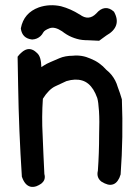

<svg xmlns="http://www.w3.org/2000/svg" viewBox="-20 -707 540 750"><path d="M131.8 -678.2Q173.3 -692.4 218.3 -682.6Q256.3 -672.4 291 -650.4H291.5Q326.2 -624 356 -654.3Q372.1 -673.3 389.9 -675.3Q407.7 -677.2 424.8 -661.6L425.3 -661.1L425.8 -660.2Q441.4 -631.8 433.6 -608.6Q425.8 -585.4 395.5 -568.4Q388.2 -563 381.6 -558.3Q375 -553.7 368.7 -548.8L367.2 -547.9H364.7Q343.8 -548.8 324.2 -549.8Q312.5 -549.8 301.5 -551Q290.5 -552.2 280.3 -555.2Q270 -558.1 260 -562.3Q250 -566.4 240.5 -572.3Q231 -578.1 222.2 -585Q193.4 -604 173.8 -596.7Q153.3 -588.9 148.9 -580.1Q144.5 -571.8 138.2 -565.9Q131.8 -560.1 123.8 -556.6Q115.7 -553.2 106 -552.7H105.5H105Q66.9 -557.1 61.5 -594.7V-595.7V-596.7Q72.8 -656.7 131.8 -678.2ZM62.5 -500.5Q93.8 -530.3 124 -500.5Q132.8 -493.2 137 -479.2Q141.1 -465.3 141.6 -444.8Q146.5 -447.8 151.4 -451.2Q156.7 -454.6 163.1 -458Q169.4 -461.4 176.8 -464.4Q190.9 -470.2 211.9 -479.5Q223.1 -484.4 236.3 -486.8Q249.5 -489.3 264.2 -489.3Q299.8 -493.2 333.5 -478Q369.6 -463.9 395.5 -434.1Q406.7 -425.3 415.3 -414.8Q423.8 -404.3 429.9 -392.6Q436 -380.9 439.9 -367.2Q444.8 -355 448.5 -343.3Q452.1 -331.5 456.1 -318.8V-318.4V-317.4Q461.9 -172.9 451.2 -25.9V-25.4L450.7 -24.4Q446.8 -10.7 440.4 -2Q433.1 8.8 422.9 12.7Q412.6 16.6 400.9 13.7Q389.2 10.7 375.5 2L375 1.5Q356 -14.2 362.3 -40Q367.2 -108.9 367.2 -179.7Q369.1 -236.3 366.7 -272.9Q364.3 -309.6 359.9 -324.2Q353 -343.3 344.5 -356.9Q335.9 -370.6 325 -379.6Q314 -388.7 300.8 -392.6Q287.6 -396.5 272.5 -396Q257.3 -395.5 239.3 -390.1Q223.6 -383.3 196.3 -370.1Q183.6 -364.3 171.1 -351.8Q158.7 -339.4 147.5 -321.3Q142.6 -250 146.5 -180.2Q147.9 -141.6 149.7 -103.3Q151.4 -64.9 153.3 -27.3Q159.7 -4.4 142.1 9.3V9.8Q131.3 17.1 122.1 20.5Q108.9 24.9 98.1 22Q87.4 19 79.3 9.5Q71.3 0 65.9 -15.6L65.4 -16.6V-17.1Q53.7 -195.3 50.8 -374Q49.8 -429.7 48.8 -483.4V-485.4L49.8 -486.8Q56.2 -495.1 62.5 -500.5Z"/></svg>

Font: NaikaiFont
Style: SemiBold
Weight: 600
Version: Version 1.89